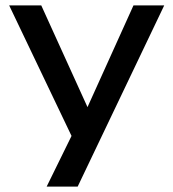

<svg xmlns="http://www.w3.org/2000/svg" viewBox="-20 -512 643 712"><path d="M153 180 261 -40V25L14 -492H133L313 -96H296L475 -492H589L268 180Z"/></svg>

Font: Nunito Sans 10pt SemiExpanded SemiBold
Style: Regular
Weight: 600
Width: 6
Designer: Vernon Adams
Foundry: Vernon Adams
Version: Version 3.101;gftools[0.9.27]